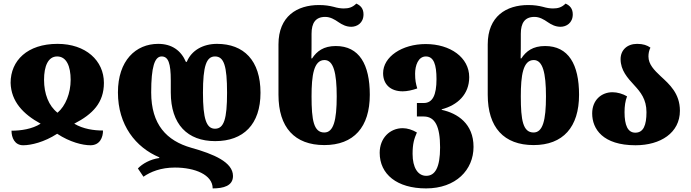

<svg xmlns="http://www.w3.org/2000/svg" viewBox="-20 -794 3841 1068"><path d="M109 14C152 14 226 -3 298 -50C369 -3 440 14 483 14C536 14 553 -30 553 -68C503 -68 443 -76 393 -106C496 -159 558 -223 558 -333C558 -457 457 -550 300 -550C132 -550 39 -457 39 -333C42 -229 109 -159 206 -106C159 -76 96 -67 44 -67C44 -29 61 14 109 14ZM300 -167C251 -205 225 -272 225 -350C225 -425 247 -480 298 -480C350 -480 373 -425 373 -350C373 -276 345 -205 300 -167Z M1177 -9C1334 -9 1429 -102 1429 -278C1429 -458 1336 -550 1187 -550C1110 -550 1045 -514 1019 -450H1014C987 -513 936 -550 860 -550C735 -550 636 -457 636 -280C636 -98 735 26 866 81V85C815 92 772 117 747 143L778 189C817 162 874 138 953 138C1064 138 1163 178 1163 254C1223 254 1276 240 1276 185C1276 108 1169 63 1044 28C907 -11 821 -101 821 -280C821 -421 840 -480 879 -480C916 -480 930 -443 930 -346V-280C930 -102 1023 -9 1177 -9ZM1176 -480C1226 -480 1243 -427 1243 -278C1243 -133 1226 -78 1176 -78C1128 -78 1109 -133 1109 -278C1109 -427 1128 -480 1176 -480Z M1784 13C1948 13 2037 -87 2037 -267C2037 -436 1978 -538 1848 -538C1780 -538 1742 -509 1716 -469H1712C1713 -499 1713 -544 1713 -569V-606C1713 -666 1735 -700 1789 -700C1817 -700 1841 -686 1864 -670C1883 -657 1906 -645 1934 -645C1966 -645 2002 -666 2002 -714C2002 -748 1984 -764 1962 -774C1940 -752 1918 -747 1892 -747C1875 -747 1856 -750 1836 -756C1812 -762 1788 -766 1754 -766C1633 -766 1529 -704 1529 -547V-267C1529 -85 1619 13 1784 13ZM1784 -57C1725 -57 1713 -125 1713 -258C1713 -374 1725 -460 1785 -460C1835 -460 1853 -389 1853 -258C1853 -124 1835 -57 1784 -57Z M2350 254C2516 254 2614 151 2614 23C2614 -106 2525 -164 2437 -183V-186C2525 -209 2590 -269 2590 -365C2590 -474 2485 -549 2348 -549C2216 -549 2111 -478 2111 -387C2111 -325 2152 -286 2220 -286C2244 -286 2272 -292 2301 -302C2293 -329 2289 -348 2289 -384C2289 -429 2306 -480 2349 -480C2393 -480 2408 -434 2408 -354C2408 -266 2387 -221 2337 -221H2299V-146H2337C2400 -146 2428 -91 2428 26C2428 138 2400 184 2351 184C2304 184 2275 138 2275 62C2275 5 2284 -23 2299 -57C2274 -72 2246 -81 2220 -81C2149 -81 2092 -26 2092 56C2092 175 2188 254 2350 254Z M2948 13C3112 13 3201 -87 3201 -267C3201 -436 3142 -538 3012 -538C2944 -538 2906 -509 2880 -469H2876C2877 -499 2877 -544 2877 -569V-606C2877 -666 2899 -700 2953 -700C2981 -700 3005 -686 3028 -670C3047 -657 3070 -645 3098 -645C3130 -645 3166 -666 3166 -714C3166 -748 3148 -764 3126 -774C3104 -752 3082 -747 3056 -747C3039 -747 3020 -750 3000 -756C2976 -762 2952 -766 2918 -766C2797 -766 2693 -704 2693 -547V-267C2693 -85 2783 13 2948 13ZM2948 -57C2889 -57 2877 -125 2877 -258C2877 -374 2889 -460 2949 -460C2999 -460 3017 -389 3017 -258C3017 -124 2999 -57 2948 -57Z M3515 14C3654 14 3762 -55 3762 -178C3762 -274 3704 -325 3655 -370C3619 -404 3587 -436 3587 -480C3587 -496 3590 -513 3598 -529C3580 -542 3558 -550 3524 -550C3468 -550 3432 -515 3432 -465C3432 -403 3471 -360 3508 -320C3543 -282 3576 -242 3576 -170C3576 -97 3559 -56 3514 -56C3472 -56 3454 -97 3454 -170C3454 -203 3458 -233 3468 -258C3445 -272 3414 -281 3387 -281C3326 -281 3274 -238 3274 -163C3274 -77 3333 14 3515 14Z"/></svg>

Font: Noto Serif Georgian SemiCondensed Black
Style: Regular
Weight: 900
Width: 4
Designer: Monotype Design Team, Akaki Razmadze
Foundry: Google LLC
Version: Version 2.003